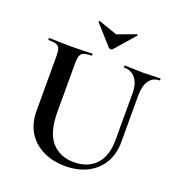

<svg xmlns="http://www.w3.org/2000/svg" viewBox="-146 -932 994 1067"><g transform="rotate(20 351.5 -398.5)"><path d="M571 -497Q571 -550 546.5 -581.5Q522 -613 478 -613Q476 -613 476 -619Q476 -625 478 -625Q503 -625 529.5 -623.5Q556 -622 587 -622Q614 -622 640 -623.5Q666 -625 688 -625Q690 -625 690 -619Q690 -613 688 -613Q648 -613 626.5 -581.5Q605 -550 605 -497V-219Q605 -148 574 -95.5Q543 -43 487 -14.5Q431 14 356 14Q283 14 225.5 -14Q168 -42 135.5 -94.5Q103 -147 103 -221V-544Q103 -573 98 -587.5Q93 -602 77.5 -607.5Q62 -613 32 -613Q29 -613 29 -619Q29 -625 32 -625Q58 -625 90 -623.5Q122 -622 158 -622Q196 -622 228 -623.5Q260 -625 285 -625Q288 -625 288 -619Q288 -613 285 -613Q255 -613 240 -607Q225 -601 219.5 -586Q214 -571 214 -542V-256Q214 -133 263 -78Q312 -23 394 -23Q477 -23 524 -73.5Q571 -124 571 -218ZM361 -687 258 -802Q257 -805 260 -808Q263 -811 264 -809L373 -771L481 -811Q483 -812 485.5 -809Q488 -806 486 -804L384 -687Q380 -683 373 -683Q366 -683 361 -687Z"/></g></svg>

Font: Cormorant Light
Style: Bold
Weight: 700
Version: Version 4.000